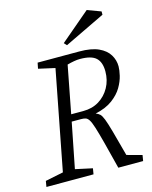

<svg xmlns="http://www.w3.org/2000/svg" viewBox="-125 -878 760 957"><g transform="rotate(-15 255.0 -400.0)"><path d="M-6 0 -1 -30 92 -49 191 -561 106 -580 112 -610H327Q389 -610 426 -593Q463 -576 480 -548Q497 -520 497 -488Q497 -469 490.5 -441Q484 -413 466.5 -383Q449 -353 415 -327.5Q381 -302 326 -290Q339 -285 347 -277.5Q355 -270 363.5 -248.5Q372 -227 385 -180.5Q398 -134 420 -51L498 -30L493 0H365Q344 -84 330 -137.5Q316 -191 306.5 -221Q297 -251 289 -263.5Q281 -276 271.5 -279Q262 -282 248 -282H200L154 -49L242 -30L237 0ZM207 -318H270Q316 -318 351 -339.5Q386 -361 406.5 -398Q427 -435 427 -481Q427 -528 403 -550.5Q379 -573 320 -573Q306 -573 289 -570Q272 -567 254 -562ZM276 -656 263 -670 416 -800 486 -774V-757Z"/></g></svg>

Font: Manuale Light
Style: Italic
Weight: 300
Italic angle: -11°
Version: Version 1.002